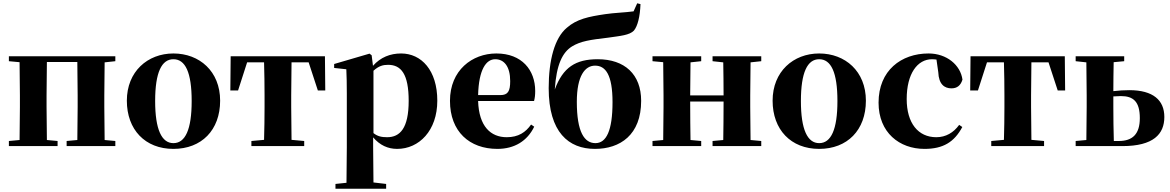

<svg xmlns="http://www.w3.org/2000/svg" viewBox="-20 -888 7111 1167"><path d="M34 -516 99 -510C100 -451 101 -364 101 -308V-238C101 -182 100 -95 99 -37L34 -31V0H330V-31L265 -37L263 -238V-308L265 -511H450L452 -308V-238L450 -37L385 -31V0H681V-31L616 -37L614 -238V-308L616 -509L681 -516V-546H34Z M1034 17C1205 17 1318 -97 1318 -276C1318 -455 1192 -563 1034 -563C877 -563 751 -453 751 -276C751 -100 862 17 1034 17ZM1034 -18C963 -18 923 -100 923 -274C923 -449 963 -528 1034 -528C1106 -528 1145 -449 1145 -274C1145 -100 1106 -18 1034 -18Z M1584 0H1829V-31L1752 -38L1750 -238V-308L1752 -509H1856L1912 -338H1957L1955 -546H1382L1380 -338H1427L1482 -509H1585C1587 -451 1588 -364 1588 -308V-238C1588 -182 1587 -96 1585 -38L1508 -31V0Z M2394 17C2527 17 2638 -94 2638 -276C2638 -461 2541 -563 2418 -563C2352 -563 2293 -540 2247 -488L2239 -552L2226 -562L2011 -499V-475L2085 -467C2087 -419 2088 -385 2088 -320V7L2086 223L2019 230V259H2327V230L2250 221L2248 6V-53C2289 -5 2338 17 2394 17ZM2250 -458C2283 -488 2309 -494 2339 -494C2418 -494 2464 -438 2464 -275C2464 -108 2411 -54 2333 -54C2300 -54 2275 -59 2250 -79Z M3003 17C3107 17 3185 -31 3227 -118L3208 -131C3175 -84 3131 -54 3060 -54C2963 -54 2891 -119 2886 -274H3226C3231 -293 3233 -310 3233 -335C3233 -462 3152 -563 2997 -563C2850 -563 2715 -461 2715 -275C2715 -88 2834 17 3003 17ZM2886 -310C2890 -466 2935 -528 2990 -528C3044 -528 3081 -484 3081 -395C3081 -333 3067 -310 3021 -310Z M3599 -18C3532 -18 3486 -85 3486 -269C3486 -428 3536 -489 3597 -489C3661 -489 3703 -433 3703 -267C3703 -93 3665 -18 3599 -18ZM3596 17C3749 17 3877 -68 3877 -275C3877 -436 3777 -528 3613 -528C3479 -528 3402 -479 3352 -344C3362 -496 3399 -570 3457 -606C3510 -638 3566 -646 3676 -659C3752 -670 3806 -674 3833 -702C3856 -730 3870 -787 3873 -863L3853 -868L3831 -819C3780 -812 3712 -810 3659 -802C3557 -787 3485 -772 3425 -719C3351 -657 3315 -523 3315 -352C3315 -84 3436 17 3596 17Z M4311 -516 4376 -509C4377 -454 4378 -371 4378 -308H4175L4177 -509L4242 -516V-546H3946V-516L4011 -510C4012 -451 4013 -364 4013 -308V-238C4013 -182 4012 -95 4011 -37L3946 -31V0H4242V-31L4177 -37C4176 -95 4175 -186 4175 -271H4378C4378 -186 4377 -95 4376 -37L4311 -31V0H4607V-31L4542 -37L4540 -238V-308L4542 -509L4607 -516V-546H4311Z M4959 17C5130 17 5243 -97 5243 -276C5243 -455 5117 -563 4959 -563C4802 -563 4676 -453 4676 -276C4676 -100 4787 17 4959 17ZM4959 -18C4888 -18 4848 -100 4848 -274C4848 -449 4888 -528 4959 -528C5031 -528 5070 -449 5070 -274C5070 -100 5031 -18 4959 -18Z M5599 17C5712 17 5780 -24 5829 -116L5810 -129C5776 -82 5729 -54 5671 -54C5561 -54 5491 -139 5491 -286C5491 -440 5556 -528 5645 -528C5654 -528 5663 -527 5672 -526L5683 -449C5686 -375 5721 -351 5763 -351C5797 -351 5819 -368 5830 -404C5818 -493 5734 -563 5624 -563C5458 -563 5320 -460 5320 -264C5320 -82 5447 17 5599 17Z M6081 0H6326V-31L6249 -38L6247 -238V-308L6249 -509H6353L6409 -338H6454L6452 -546H5879L5877 -338H5924L5979 -509H6082C6084 -451 6085 -364 6085 -308V-238C6085 -182 6084 -96 6082 -38L6005 -31V0Z M6518 0H6802C6991 0 7057 -73 7057 -177C7057 -279 6989 -340 6844 -340C6813 -340 6780 -338 6747 -334C6747 -388 6748 -459 6749 -510L6813 -516V-546H6518V-516L6583 -509L6585 -308V-238L6583 -37L6518 -31ZM6747 -302 6793 -304C6868 -304 6908 -271 6908 -170C6908 -73 6864 -31 6780 -31H6750C6748 -89 6747 -180 6747 -238Z"/></svg>

Font: Noto Serif SC Black
Style: Regular
Weight: 900
Designer: Ryoko NISHIZUKA 西塚涼子 (kana & ideographs); Frank Grießhammer (Latin, Greek & Cyrillic); Wenlong ZHANG 张文龙 (bopomofo); San
Foundry: Adobe
Version: Version 2.001;hotconv 1.1.0;makeotfexe 2.6.0